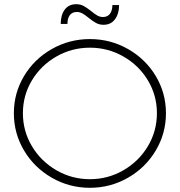

<svg xmlns="http://www.w3.org/2000/svg" viewBox="-20 -890 855 914"><path d="M408 -704Q506 -704 589.5 -656.5Q673 -609 721.5 -528Q770 -447 770 -351Q770 -255 721.5 -173.5Q673 -92 589.5 -44Q506 4 408 4Q310 4 226.5 -44Q143 -92 94.5 -173.5Q46 -255 46 -351Q46 -447 94.5 -528Q143 -609 226.5 -656.5Q310 -704 408 -704ZM408 -663Q322 -663 248.5 -621Q175 -579 132 -507.5Q89 -436 89 -351Q89 -266 132 -194Q175 -122 248.5 -79.5Q322 -37 408 -37Q494 -37 567.5 -79.5Q641 -122 684 -194Q727 -266 727 -351Q727 -436 684 -507.5Q641 -579 567.5 -621Q494 -663 408 -663ZM473 -772Q453 -772 437.5 -780.5Q422 -789 402 -805Q385 -819 372.5 -826Q360 -833 346 -833Q324 -833 312.5 -818Q301 -803 301 -776H269Q269 -818 288 -844Q307 -870 343 -870Q363 -870 378.5 -861.5Q394 -853 414 -837Q431 -823 443.5 -816Q456 -809 470 -809Q492 -809 503.5 -824.5Q515 -840 515 -866H547Q547 -825 527.5 -798.5Q508 -772 473 -772Z"/></svg>

Font: Argentum Sans ExtraLight
Style: Regular
Weight: 275
Designer: Julieta Ulanovsky (Modified by Cristiano Sobral)
Foundry: Julieta Ulanovsky
Version: Version 1.000; ttfautohint (v1.5.65-e2d9)